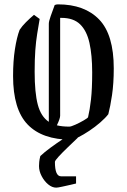

<svg xmlns="http://www.w3.org/2000/svg" viewBox="-20 -632 582 881"><path d="M162 -545Q156 -510 150.5 -476Q145 -442 142 -401Q139 -360 139 -303Q139 -206 153.5 -151.5Q168 -97 204 -73V-523Q204 -534 212.5 -558Q221 -582 231 -609Q239 -612 246 -612Q368 -612 435 -542.5Q502 -473 502 -318Q502 -249 494 -195.5Q486 -142 477 -108Q464 -91 440.5 -70.5Q417 -50 390 -32Q363 -14 340 -2.5Q317 9 306 9Q174 9 107 -60.5Q40 -130 40 -283Q40 -352 48.5 -406.5Q57 -461 70 -495Q81 -512 99 -530Q117 -548 136 -564ZM256 -101Q256 -88 241 -57Q265 -51 298 -51Q306 -51 326 -60Q346 -69 364 -79.5Q382 -90 384 -94Q392 -127 397.5 -175.5Q403 -224 403 -300Q403 -379 390.5 -435Q378 -491 347.5 -520.5Q317 -550 262 -550Q258 -550 256 -550ZM238 229Q219 229 201 214Q183 199 171 176Q159 153 159 130Q159 122 160 111Q161 100 165 84Q184 66 212 45.5Q240 25 268 6.5Q296 -12 315 -24L337 0Q315 21 290.5 44.5Q266 68 249 86.5Q232 105 232 111Q232 177 260 177H329V210Q326 211 306 215.5Q286 220 265.5 224.5Q245 229 238 229Z"/></svg>

Font: Grenze Gotisch
Style: Regular
Weight: 400
Designer: Renata Polastri
Foundry: Omnibus-Type
Version: Version 1.001